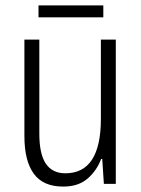

<svg xmlns="http://www.w3.org/2000/svg" viewBox="-20 -678 521 708"><path d="M407 -532V0H363L357 -92H353Q337 -49 303 -19.5Q269 10 213 10Q139 10 104.5 -37.5Q70 -85 70 -176V-532H125V-186Q125 -110 149 -74.5Q173 -39 221 -39Q352 -39 352 -240V-532ZM361 -658V-614H122V-658Z"/></svg>

Font: Noto Sans Khmer Condensed Light
Style: Regular
Weight: 300
Width: 3
Designer: Danh Hong and the Monotype Design Team
Foundry: Monotype Imaging Inc.
Version: Version 2.004; ttfautohint (v1.8.4.7-5d5b)